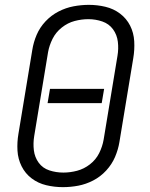

<svg xmlns="http://www.w3.org/2000/svg" viewBox="-20 -763 616 791"><path d="M239 8Q271 8 302.5 2Q334 -4 364 -19.5Q394 -35 417.5 -60.5Q441 -86 454 -116.5Q467 -147 472 -178L529 -523Q535 -558 533 -593Q531 -628 516 -657.5Q501 -687 474.5 -707Q448 -727 414.5 -735Q381 -743 346 -743Q315 -743 283 -737Q251 -731 221 -715.5Q191 -700 167.5 -675Q144 -650 131 -619.5Q118 -589 113 -557L56 -212Q50 -177 52 -142.5Q54 -108 69 -78Q84 -48 110.5 -28Q137 -8 170.5 0Q204 8 239 8ZM241 -52Q211 -52 183.5 -61Q156 -70 139.5 -92.5Q123 -115 119.5 -144Q116 -173 121 -203L178 -548Q183 -576 196.5 -603Q210 -630 234.5 -649.5Q259 -669 287.5 -676.5Q316 -684 344 -684Q374 -684 401.5 -674.5Q429 -665 445.5 -642.5Q462 -620 465.5 -591Q469 -562 464 -533L407 -188Q402 -159 388.5 -132Q375 -105 350.5 -86Q326 -67 297.5 -59.5Q269 -52 241 -52ZM176 -338H399L409 -397H186Z"/></svg>

Font: Iosevka Sparkle Light Oblique
Style: Regular
Weight: 300
Italic angle: -9°
Designer: Belleve Invis
Foundry: Belleve Invis
Version: Version 4.5.0; ttfautohint (v1.8.3)